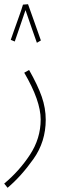

<svg xmlns="http://www.w3.org/2000/svg" viewBox="-32 -661 311 911"><path d="M143 -458 162 -469Q151 -500 131.5 -555.5Q112 -611 101 -641L77 -639Q71 -618 58.5 -583.5Q46 -549 35 -517.5Q24 -486 19 -472L38 -464Q43 -478 59.5 -526.5Q76 -575 89 -613Q100 -579 118.5 -527.5Q137 -476 143 -458ZM185 -93Q185 -148 166 -202.5Q147 -257 106 -329L83 -316Q161 -183 161 -94Q161 -4 110 73.5Q59 151 -12 210L4 230Q69 175 127 93Q185 11 185 -93Z"/></svg>

Font: Noto Sans Arabic Condensed Thin
Style: Regular
Weight: 250
Width: 3
Designer: Nadine Chahine
Foundry: Monotype Imaging Inc.
Version: 1.001